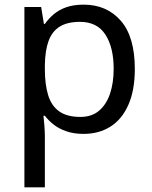

<svg xmlns="http://www.w3.org/2000/svg" viewBox="-20 -566 655 826"><path d="M340 -546Q439 -546 499.5 -477Q560 -408 560 -269Q560 -178 532.5 -115.5Q505 -53 455.5 -21.5Q406 10 339 10Q298 10 266 -1Q234 -12 211.5 -29.5Q189 -47 173 -68H167Q169 -51 171 -25Q173 1 173 20V240H85V-536H157L169 -463H173Q189 -486 211.5 -505Q234 -524 265.5 -535Q297 -546 340 -546ZM324 -472Q270 -472 237 -451.5Q204 -431 189 -390Q174 -349 173 -286V-269Q173 -203 187 -157Q201 -111 234.5 -87Q268 -63 326 -63Q375 -63 406.5 -90Q438 -117 453.5 -163.5Q469 -210 469 -270Q469 -362 433.5 -417Q398 -472 324 -472Z"/></svg>

Font: uhindi05
Style: Book
Weight: 400
Designer: Jelle Bosma - Monotype Design Team
Foundry: Monotype Imaging Inc.
Version: Version 2.003